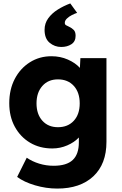

<svg xmlns="http://www.w3.org/2000/svg" viewBox="-20 -870 709 1120"><path d="M314 230Q249 230 184.5 211Q120 192 80 162L136 50Q168 72 208.5 84.5Q249 97 293 97Q368 97 404 63.5Q440 30 440 -40V-68Q414 -40 372.5 -22Q331 -4 285 -4Q212 -4 155.5 -37.5Q99 -71 66.5 -130.5Q34 -190 34 -268Q34 -348 66 -409.5Q98 -471 154 -506.5Q210 -542 280 -542Q332 -542 376 -522.5Q420 -503 446 -474L449 -531H601V-43Q601 87 524.5 158.5Q448 230 314 230ZM318 -128Q376 -128 410.5 -165.5Q445 -203 445 -267Q445 -331 410.5 -369Q376 -407 318 -407Q261 -407 227 -368.5Q193 -330 193 -267Q193 -204 227 -166Q261 -128 318 -128ZM337 -596Q299 -596 269.5 -620.5Q240 -645 240 -696Q240 -734 261.5 -763.5Q283 -793 317.5 -814.5Q352 -836 390 -850L430 -795Q417 -791 400 -782.5Q383 -774 370.5 -762Q358 -750 358 -737Q358 -727 365 -723Q372 -719 383 -714Q400 -706 410.5 -695Q421 -684 421 -661Q421 -628 396.5 -612Q372 -596 337 -596Z"/></svg>

Font: Lexend Deca
Style: Bold
Weight: 700
Designer: Bonnie Shaver-Troup, Thomas Jockin
Foundry: Lexend
Version: Version 1.008; ttfautohint (v1.8.4.7-5d5b)